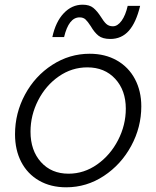

<svg xmlns="http://www.w3.org/2000/svg" viewBox="-20 -788 666 818"><path d="M44 -216Q44 -306 86.5 -385Q129 -464 202.5 -511.5Q276 -559 362 -559Q428 -559 478 -530.5Q528 -502 555 -451Q582 -400 582 -335Q582 -246 539 -166.5Q496 -87 422.5 -38.5Q349 10 262 10Q196 10 146.5 -18.5Q97 -47 70.5 -98Q44 -149 44 -216ZM516 -325Q516 -403 471 -452Q426 -501 352 -501Q286 -501 230.5 -462.5Q175 -424 142.5 -360.5Q110 -297 110 -227Q110 -147 154.5 -97.5Q199 -48 272 -48Q338 -48 394 -87.5Q450 -127 483 -191Q516 -255 516 -325ZM367 -676Q354 -696 344.5 -705Q335 -714 319 -714Q273 -714 253 -630H203Q217 -695 251.5 -731.5Q286 -768 332 -768Q361 -768 377.5 -754.5Q394 -741 410 -716Q422 -696 433 -686Q444 -676 461 -676Q481 -676 498 -699.5Q515 -723 524 -763H577Q560 -692 529 -657Q498 -622 450 -622Q417 -622 399.5 -636Q382 -650 367 -676Z"/></svg>

Font: Open Sauce Sans Light Italic
Style: Regular
Weight: 300
Italic angle: -10°
Designer: Alfredo Marco Pradil
Foundry: Creative Sauce Fz LLC
Version: Version 1.477